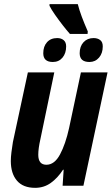

<svg xmlns="http://www.w3.org/2000/svg" viewBox="-20 -893 538 923"><path d="M316 -730Q300 -748 281 -772.5Q262 -797 244.5 -822Q227 -847 218 -865V-873H354Q361 -845 373 -813Q385 -781 402 -742L401 -730ZM234 -595Q188 -595 188 -637Q188 -670 206 -690Q224 -710 255 -710Q274 -710 286 -700Q298 -690 298 -670Q298 -637 280.5 -616Q263 -595 234 -595ZM410 -595Q363 -595 363 -637Q363 -670 381.5 -690Q400 -710 430 -710Q449 -710 461.5 -700.5Q474 -691 474 -670Q474 -637 456 -616Q438 -595 410 -595ZM149 10Q91 10 61.5 -24.5Q32 -59 32 -119Q32 -137 35 -161.5Q38 -186 42 -210L114 -545H241L174 -223Q164 -179 164 -149Q164 -101 203 -101Q242 -101 268.5 -150.5Q295 -200 312 -277L369 -545H497L381 0H281L286 -77H283Q257 -37 224 -13.5Q191 10 149 10Z"/></svg>

Font: Noto Sans Condensed
Style: Bold Italic
Weight: 700
Width: 3
Italic angle: -12°
Designer: Monotype Design Team
Foundry: Monotype Imaging Inc.
Version: Version 2.013; ttfautohint (v1.8.4.7-5d5b)